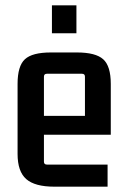

<svg xmlns="http://www.w3.org/2000/svg" viewBox="-20 -695 476 721"><path d="M267 -570H175V-675H267ZM384 6H184Q111 6 78.5 -22.5Q46 -51 46 -117V-380Q46 -447 73.5 -472.5Q101 -498 171 -498H269Q339 -498 367.5 -472.5Q396 -447 396 -380V-189H145V-88Q145 -77 156 -77H384ZM156 -418Q145 -418 145 -407V-260H299V-407Q299 -418 288 -418Z"/></svg>

Font: Gemunu Libre SemiBold
Style: Regular
Weight: 600
Designer: Puspanada Ekanayake, Sola Matas, Pathum Egodawatta, Kosala Senevirathne
Foundry: mooniak
Version: Version 1.100